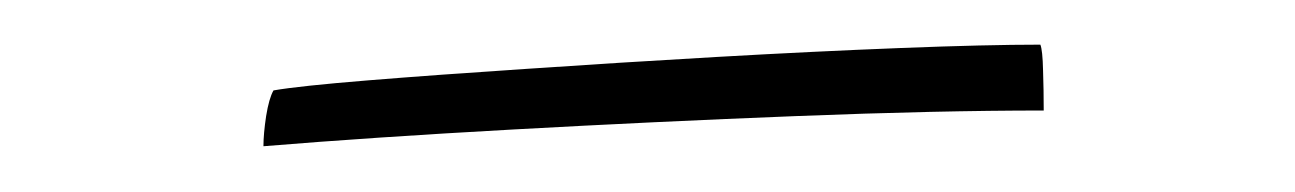

<svg xmlns="http://www.w3.org/2000/svg" viewBox="-20 -646 580 86"><path d="M447.5 -596.5Q400 -596.5 336.5 -594Q273 -591.5 209.8 -588Q146.5 -584.5 98 -580.5Q98 -586 99.2 -594Q100.5 -602 102.5 -605.5Q114 -607.5 144.8 -610Q175.5 -612.5 216.5 -615.2Q257.5 -618 301.2 -620.5Q345 -623 383.5 -624.5Q422 -626 446 -626Q447 -623.5 447.2 -614.5Q447.5 -605.5 447.5 -596.5Z"/></svg>

Font: Grandstander Thin
Style: Regular
Weight: 100
Designer: Tyler Finck
Foundry: Etcetera Type Co
Version: Version 1.200; ttfautohint (v1.8.3)